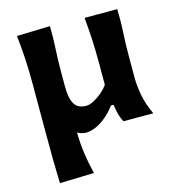

<svg xmlns="http://www.w3.org/2000/svg" viewBox="-114 -651 873 963"><g transform="rotate(-15 323.0 -169.5)"><path d="M78.1 217.3Q76.2 157.7 75.4 99.4Q74.7 41 74.7 -27.3V-301.3Q74.7 -377.4 71 -434.8Q67.4 -492.2 61 -551.3L233.4 -556.2Q234.9 -497.1 231.4 -439.9Q228 -382.8 228 -320.3V-243.7Q228 -183.1 245.6 -153.1Q263.2 -123 307.6 -123Q323.2 -123 344.5 -133.8Q365.7 -144.5 387 -162.1Q408.2 -179.7 423.3 -200.7V-320.3Q423.3 -382.8 420.4 -437.5Q417.5 -492.2 412.1 -551.3H581.1Q584 -492.2 580.3 -434.6Q576.7 -377 576.7 -301.3V-197.3Q576.7 -153.3 586.2 -103.5Q595.7 -53.7 621.1 0H466.3Q454.1 -22.9 448.5 -45.9Q442.9 -68.8 439.5 -92.8H425.8Q402.8 -60.1 368.9 -33.2Q335 -6.3 297.9 3.4Q260.7 13.2 226.6 -5.4Q227.5 52.7 234.9 104.5Q242.2 156.2 255.9 212.4Z"/></g></svg>

Font: Pinar-DS3-FD Bold
Style: Regular
Weight: 700
Designer: Amin Abedi
Version: Version 3.000